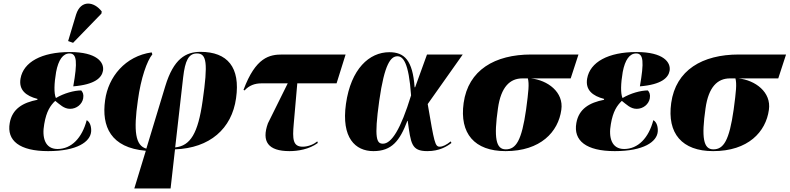

<svg xmlns="http://www.w3.org/2000/svg" viewBox="-20 -844 4462 1085"><path d="M393 -602 553 -767 555 -779C512 -836 437 -847 410 -762L365 -612ZM252 10C416 10 490 -43 495 -100C497 -125 490 -154 470 -165C444 -65 384 -2 305 -2C234 -2 216 -67 230 -143C242 -215 265 -248 292 -274C318 -254 341 -229 376 -229C413 -229 444 -255 450 -288C454 -310 448 -323 439 -333C399 -333 341 -317 296 -290C284 -316 286 -373 297 -437C310 -506 336 -542 373 -542C415 -542 418 -493 394 -356C517 -366 555 -405 562 -444C570 -492 527 -550 375 -550C215 -550 112 -493 96 -400C85 -336 126 -302 192 -285L191 -280C109 -264 49 -229 35 -149C17 -49 91 10 252 10Z M739 221H944L969 0C1165 -7 1290 -116 1314 -289C1339 -463 1266 -551 1113 -551C1030 -551 961 -512 914 -357L807 -4C745 -21 734 -103 759 -276C776 -403 811 -501 841 -537L837 -548C688 -527 592 -410 574 -278C553 -129 606 -9 804 8ZM1015 -407C1026 -502 1046 -542 1093 -542C1148 -542 1156 -489 1125 -274C1099 -90 1056 -20 970 -11Z M1616 10C1663 10 1727 0 1776 -36L1773 -45C1757 -31 1724 -15 1691 -15C1635 -15 1632 -57 1640 -145L1660 -373H1882L1933 -536H1576C1503 -536 1425 -521 1356 -336L1362 -333C1388 -361 1419 -373 1458 -373H1606L1494 -147C1457 -44 1495 10 1616 10Z M2090 10C2194 10 2239 -48 2282 -161H2284C2302 -33 2304 10 2395 10C2463 10 2505 -16 2531 -36L2527 -45C2504 -26 2482 -15 2465 -15C2438 -15 2434 -39 2397 -256L2595 -536H2393L2326 -351H2323C2312 -504 2265 -549 2180 -549C2067 -549 1963 -455 1935 -257C1908 -65 1988 10 2090 10ZM2144 -32C2109 -32 2093 -59 2123 -274C2153 -486 2189 -526 2226 -526C2257 -526 2290 -493 2303 -305C2244 -112 2192 -32 2144 -32Z M2837 10C3035 10 3135 -99 3152 -223C3167 -324 3074 -391 2980 -401H3205L3249 -536H2982C2776 -536 2626 -448 2600 -262C2576 -90 2661 10 2837 10ZM2838 0C2782 0 2770 -66 2794 -232C2811 -353 2862 -401 2932 -401H2963C2971 -369 2967 -330 2953 -225C2928 -49 2896 0 2838 0Z M3454 10C3618 10 3692 -43 3697 -100C3699 -125 3692 -154 3672 -165C3646 -65 3586 -2 3507 -2C3436 -2 3418 -67 3432 -143C3444 -215 3467 -248 3494 -274C3520 -254 3543 -229 3578 -229C3615 -229 3646 -255 3652 -288C3656 -310 3650 -323 3641 -333C3601 -333 3543 -317 3498 -290C3486 -316 3488 -373 3499 -437C3512 -506 3538 -542 3575 -542C3617 -542 3620 -493 3596 -356C3719 -366 3757 -405 3764 -444C3772 -492 3729 -550 3577 -550C3417 -550 3314 -493 3298 -400C3287 -336 3328 -302 3394 -285L3393 -280C3311 -264 3251 -229 3237 -149C3219 -49 3293 10 3454 10Z M4010 10C4208 10 4308 -99 4325 -223C4340 -324 4247 -391 4153 -401H4378L4422 -536H4155C3949 -536 3799 -448 3773 -262C3749 -90 3834 10 4010 10ZM4011 0C3955 0 3943 -66 3967 -232C3984 -353 4035 -401 4105 -401H4136C4144 -369 4140 -330 4126 -225C4101 -49 4069 0 4011 0Z"/></svg>

Font: Noto Serif Display Black
Style: Italic
Weight: 900
Italic angle: -12°
Designer: Monotype Design Team
Foundry: Monotype Imaging Inc.
Version: Version 2.009